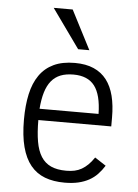

<svg xmlns="http://www.w3.org/2000/svg" viewBox="-55 -809 622 866"><g transform="rotate(5 256.5 -375.5)"><path d="M127.9 -255.9Q127.9 -199.7 135 -158.7Q142.1 -117.7 158.9 -91.1Q175.8 -64.5 203.6 -51.8Q231.4 -39.1 272.9 -39.1Q293.5 -39.1 310.5 -42.7Q327.6 -46.4 342.5 -54.9Q357.4 -63.5 371.1 -76.9Q384.8 -90.3 397.9 -109.9L448.2 -77.1Q434.6 -55.2 418.2 -38.1Q401.9 -21 380.6 -9.3Q359.4 2.4 332.3 8.8Q305.2 15.1 270 15.1Q219.2 15.1 180.7 0.5Q142.1 -14.2 116 -46.1Q89.8 -78.1 76.4 -128.9Q63 -179.7 63 -252Q63 -316.9 74.2 -367.9Q85.4 -418.9 110.1 -454.3Q134.8 -489.7 174.1 -508.3Q213.4 -526.9 270 -526.9Q319.8 -526.9 355.5 -511.2Q391.1 -495.6 413.8 -466.1Q436.5 -436.5 447.3 -393.8Q458 -351.1 458 -296.9V-255.9ZM396 -307.1Q394.5 -393.6 363.8 -433.8Q333 -474.1 268.1 -474.1Q234.4 -474.1 209.7 -464.4Q185.1 -454.6 168.2 -434.1Q151.4 -413.6 141.8 -382.1Q132.3 -350.6 128.9 -307.1ZM278.8 -589.8 152.8 -766.1H238.8L329.6 -589.8Z"/></g></svg>

Font: Clear Sans Light
Style: Regular
Weight: 300
Foundry: Intel Corporation
Version: Version 1.00